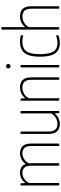

<svg xmlns="http://www.w3.org/2000/svg" viewBox="894 -1742 857 2684"><g transform="rotate(-90 1322.0 -399.5)"><path d="M72 0V-540H102L105 -477H109Q138.5 -514 175.2 -531Q212 -548 251 -548Q288 -548 318 -533.2Q348 -518.5 365.5 -483Q383 -447.5 383 -385V0H349V-385Q349 -459.5 320.2 -487.2Q291.5 -515 247 -515Q226 -515 200 -506.5Q174 -498 149 -477.8Q124 -457.5 106 -422V0ZM624 0V-385Q624 -459.5 594.2 -487.2Q564.5 -515 520 -515Q499 -515 472 -506Q445 -497 419 -474.2Q393 -451.5 375 -410L361 -452Q396.5 -507.5 440.2 -527.8Q484 -548 523 -548Q560 -548 590.8 -533.2Q621.5 -518.5 639.8 -483Q658 -447.5 658 -385V0Z M932 9Q892.5 9 860.8 -5.8Q829 -20.5 810.5 -56Q792 -91.5 792 -154V-540H826V-152Q826 -79.5 856 -51.8Q886 -24 933 -24Q955 -24 982.2 -32.2Q1009.5 -40.5 1035.2 -60Q1061 -79.5 1079 -113V-540H1113V0H1083L1080 -60H1076Q1047 -25 1009 -8Q971 9 932 9Z M1257 0V-540H1287L1290 -478H1294Q1322 -511 1360 -529.5Q1398 -548 1442 -548Q1482 -548 1514 -533.5Q1546 -519 1564.5 -484Q1583 -449 1583 -388V0H1549V-387Q1549 -460 1519 -487.5Q1489 -515 1440 -515Q1417 -515 1389.5 -506.8Q1362 -498.5 1335.8 -478.8Q1309.5 -459 1291 -425V0Z M1722 0V-540H1756V0ZM1739 -680Q1725.5 -680 1716.8 -688.5Q1708 -697 1708 -711Q1708 -725.5 1716.8 -734.2Q1725.5 -743 1739 -743Q1752.5 -743 1761.2 -734.2Q1770 -725.5 1770 -711Q1770 -697 1761.2 -688.5Q1752.5 -680 1739 -680Z M2062 9Q2001 9 1958.5 -17.8Q1916 -44.5 1894 -105.5Q1872 -166.5 1872 -270Q1872 -373.5 1896.2 -434.5Q1920.5 -495.5 1968 -521.8Q2015.5 -548 2085 -548Q2104.5 -548 2127 -545.5Q2149.5 -543 2171 -537V-503Q2146.5 -510 2124 -512.5Q2101.5 -515 2087 -515Q2026.5 -515 1986.8 -493.8Q1947 -472.5 1927.5 -419.5Q1908 -366.5 1908 -272Q1908 -176.5 1925.8 -122.5Q1943.5 -68.5 1978.8 -46.2Q2014 -24 2066 -24Q2088 -24 2113.8 -29Q2139.5 -34 2171 -45V-11Q2142 -0.5 2115.2 4.2Q2088.5 9 2062 9Z M2251 0V-808H2285V-478H2288Q2318 -514 2356.5 -531Q2395 -548 2436 -548Q2476 -548 2508 -533.2Q2540 -518.5 2558.5 -483Q2577 -447.5 2577 -385V0H2543V-387Q2543 -460 2513 -487Q2483 -514 2434 -514Q2411 -514 2383.5 -506Q2356 -498 2329.8 -478.5Q2303.5 -459 2285 -425V0Z"/></g></svg>

Font: Encode Sans Condensed Thin
Style: Regular
Weight: 100
Width: 3
Designer: Multiple Designers
Foundry: Impallari Type
Version: Version 3.002